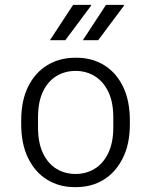

<svg xmlns="http://www.w3.org/2000/svg" viewBox="-20 -758 620 788"><path d="M286 10Q223 10 173.5 -20.5Q124 -51 95.5 -109Q67 -167 67 -248V-263Q67 -346 96 -403.5Q125 -461 175 -491Q225 -521 288 -521H294Q358 -521 407.5 -490.5Q457 -460 485 -402.5Q513 -345 513 -263V-248Q513 -167 484 -109Q455 -51 405.5 -20.5Q356 10 292 10ZM290 -44Q333 -44 368 -65Q403 -86 424 -129Q445 -172 445 -235V-276Q445 -340 424 -382.5Q403 -425 368 -446Q333 -467 290 -467Q247 -467 212 -446Q177 -425 156.5 -382.5Q136 -340 136 -276V-235Q136 -172 156.5 -129Q177 -86 212 -65Q247 -44 290 -44ZM320 -593 415 -738H488L489 -735L383 -593ZM185 -593 280 -738H353L354 -735L248 -593Z"/></svg>

Font: Chivo ExtraLight
Style: Regular
Weight: 250
Designer: Hector Gatti
Foundry: Omnibus-Type
Version: Version 2.002